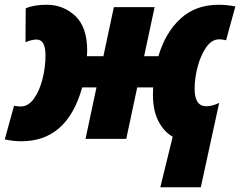

<svg xmlns="http://www.w3.org/2000/svg" viewBox="-43 -583 1008 806"><path d="M800 203 877 -151Q848 -137 823 -137Q774 -137 774 -210Q774 -256 787 -304Q800 -352 823 -385Q846 -418 878 -418Q890 -418 906 -414L945 -556Q909 -563 875 -563Q778 -563 714.5 -504.5Q651 -446 622 -347H562L606 -553H435L391 -347H322Q323 -362 323 -371Q323 -469 273 -516Q223 -563 153 -563Q99 -563 65 -548L64 -406Q91 -417 111 -417Q148 -417 148 -350Q148 -301 135.5 -251.5Q123 -202 99.5 -169Q76 -136 44 -136Q32 -136 16 -139L-23 2Q11 10 47 10Q239 10 302 -216H362L316 0H487L533 -216H600Q600 -207 599.5 -200Q599 -193 599 -185Q599 -119 622 -74.5Q645 -30 682 -9L630 203Z"/></svg>

Font: Noto Sans Display SemiCondensed Black
Style: Italic
Weight: 900
Width: 4
Designer: Monotype Design team
Foundry: Monotype Imaging Inc.
Version: 1.000